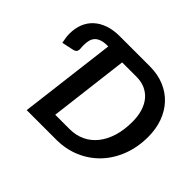

<svg xmlns="http://www.w3.org/2000/svg" viewBox="-158 -949 1175 1175"><g transform="rotate(45 430.0 -361.0)"><path d="M832.5 -410.5C832.5 -455.8 825.6 -497.6 811.8 -535.8C797.9 -573.9 778.2 -606.8 752.5 -634.5C726.8 -662.2 695.5 -683.8 658.5 -699.2C621.5 -714.8 580 -722.5 534 -722.5H273C237 -722.5 204.9 -717.7 176.8 -708C148.6 -698.3 124.7 -684.6 105 -666.8C85.3 -648.9 70.3 -627.2 60 -601.8C49.7 -576.2 44.5 -547.7 44.5 -516C44.5 -505 45.3 -493.4 47 -481.2C48.7 -469.1 50.8 -457.2 53.5 -445.5L130.5 -462C142.8 -465 150.7 -470.2 154 -477.5C157.3 -484.8 158.3 -492.5 157 -500.5C156.7 -503.2 156.3 -507.2 156 -512.5C155.7 -517.8 155.5 -523 155.5 -528C155.5 -543 157.1 -556.8 160.2 -569.2C163.4 -581.8 169 -592.3 177 -601C185 -609.7 195.8 -616.4 209.5 -621.2C223.2 -626.1 240.5 -628.5 261.5 -628.5H268L190.5 0H445.5C501.5 0 553.1 -10.1 600.2 -30.2C647.4 -50.4 688.2 -78.7 722.8 -115C757.2 -151.3 784.2 -194.7 803.5 -245C822.8 -295.3 832.5 -350.5 832.5 -410.5ZM699 -407C699 -360 693.2 -317.8 681.8 -280.5C670.2 -243.2 654 -211.3 633 -185C612 -158.7 586.8 -138.5 557.2 -124.5C527.8 -110.5 494.8 -103.5 458.5 -103.5H334L397 -619.5H521.5C549.5 -619.5 574.5 -614.5 596.5 -604.5C618.5 -594.5 637.1 -580.3 652.2 -562C667.4 -543.7 679 -521.3 687 -495C695 -468.7 699 -439.3 699 -407Z"/></g></svg>

Font: Lato
Style: Bold Italic
Weight: 700
Italic angle: -7°
Designer: Lukasz Dziedzic
Foundry: tyPoland Lukasz Dziedzic
Version: Version 2.007; 2014-02-27